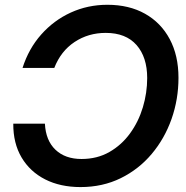

<svg xmlns="http://www.w3.org/2000/svg" viewBox="-20 -759 768 791"><path d="M422.4 -739.3Q511.7 -739.3 577.4 -702.4Q643.1 -665.5 679.2 -597.9Q715.3 -530.3 715.3 -438.5Q715.3 -350.1 686.8 -269Q658.2 -188 605 -124.8Q551.8 -61.5 477.3 -24.9Q402.8 11.7 311.5 11.7Q228.5 11.7 166 -20Q103.5 -51.8 68.8 -110.4Q34.2 -168.9 34.7 -249.5H165Q168.5 -180.2 208.5 -142.1Q248.5 -104 315.9 -104Q380.4 -104 430.7 -132.8Q481 -161.6 515.9 -209.7Q550.8 -257.8 568.6 -317.1Q586.4 -376.5 586.4 -437.5Q586.4 -523.4 542.5 -573.5Q498.5 -623.5 415.5 -623.5Q343.8 -623.5 287.1 -585.9Q230.5 -548.3 203.6 -479H72.8Q98.1 -558.6 149.9 -616.9Q201.7 -675.3 271.7 -707.3Q341.8 -739.3 422.4 -739.3Z"/></svg>

Font: Inter Display SemiBold
Style: Italic
Weight: 600
Italic angle: -9.39999°
Designer: Rasmus Andersson
Foundry: rsms
Version: Version 4.000;git-a52131595